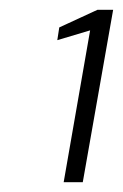

<svg xmlns="http://www.w3.org/2000/svg" viewBox="-20 -724 251 392"><path d="M110 -352 164 -662 97 -642 101 -668 179 -704H211L149 -352Z"/></svg>

Font: DM Sans 9pt ExtraLight
Style: Italic
Weight: 250
Italic angle: -10°
Version: Version 4.004;gftools[0.9.30]